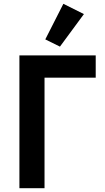

<svg xmlns="http://www.w3.org/2000/svg" viewBox="-20 -989 550 1009"><path d="M82 -698H483V-581H214V0H82ZM295 -744 218 -782 313 -969 421 -915Z"/></svg>

Font: IBM Plex Sans SmBld
Style: Regular
Weight: 600
Designer: Mike Abbink, Paul van der Laan, Pieter van Rosmalen
Foundry: Bold Monday
Version: Version 3.005